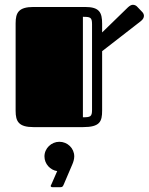

<svg xmlns="http://www.w3.org/2000/svg" viewBox="-20 -529 619 799"><path d="M45 -68C45 -23 58 0 120 0H325C396 0 405 -23 405 -69V-316L566 -441C575 -448 579 -456 579 -463C579 -469 576 -475 572 -479L550 -502C546 -506 540 -509 533 -509C527 -509 521 -506 513 -499L405 -394V-430C405 -477 394 -500 334 -500H120C58 -500 45 -477 45 -432ZM363 -72C363 -43 356 -41 325 -41V-459C356 -459 363 -457 363 -428ZM165 122C165 153 189 179 218 183L194 238C192 241 191 243 191 245C191 248 194 250 199 250H231C241 250 242 246 246 237L281 155C285 146 289 133 289 122C289 88 261 61 227 61C194 61 165 88 165 122Z"/></svg>

Font: Fascinate Inline
Style: Regular
Weight: 900
Designer: Astigmatic (AOETI)
Foundry: Astigmatic (AOETI)
Version: Version 1.000